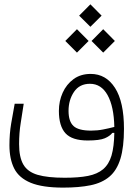

<svg xmlns="http://www.w3.org/2000/svg" viewBox="-20 -670 626 893"><path d="M273.9 202.6Q177.7 202.6 123 180.2Q68.4 157.7 46.1 113.8Q23.9 69.8 23.9 5.4Q23.9 -48.3 32 -95.7Q40 -143.1 48.3 -187.5H90.3Q84 -145 76.4 -98.4Q68.8 -51.8 68.8 0.5Q68.8 61 88.6 95.2Q108.4 129.4 154.8 143.1Q201.2 156.7 280.8 156.7Q345.7 156.7 389.2 148.2Q432.6 139.6 459.5 117.2Q486.8 93.8 498.8 53Q510.7 12.2 511.7 -52.2L502.4 -51.8Q491.2 -37.1 467.3 -26.9Q443.4 -16.6 387.7 -16.6Q315.4 -16.6 284.7 -50Q253.9 -83.5 253.9 -154.3Q253.9 -199.7 271.5 -238.8Q289.1 -277.8 322 -302Q355 -326.2 401.9 -326.2Q473.1 -326.2 514.9 -261.2Q556.6 -196.3 556.6 -70.8Q556.6 14.6 540 68.6Q523.4 122.6 489 151.6Q454.6 180.7 401.1 191.7Q347.7 202.6 273.9 202.6ZM511.7 -79.6Q509.8 -174.3 480.5 -227.3Q451.2 -280.3 398.4 -280.3Q349.6 -280.3 324.2 -242.7Q298.8 -205.1 298.8 -154.3Q298.8 -105.5 321.8 -84Q344.7 -62.5 403.8 -62.5Q433.1 -62.5 460.2 -67.9Q487.3 -73.2 511.7 -79.6ZM337.9 -425.3 283.7 -479.5 337.9 -534.2 392.1 -479.5ZM460 -425.3 405.8 -479.5 460 -534.2 514.2 -479.5ZM400.4 -545.4 348.1 -597.2 400.4 -649.9 452.6 -597.2Z"/></svg>

Font: Cascadia Code ExtraLight
Style: Regular
Weight: 200
Monospace: yes
Designer: Aaron Bell
Foundry: Saja Typeworks
Version: Version 2407.024; ttfautohint (v1.8.4)